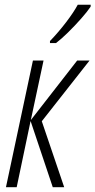

<svg xmlns="http://www.w3.org/2000/svg" viewBox="-20 -783 399 803"><path d="M4.9 0 117.7 -529.8H162.1L108.9 -280.8L302.7 -529.8H354.5L154.8 -275.9L248.5 0H200.7L107.9 -276.9L49.8 0ZM189 -603V-611.3Q225.1 -648.9 256.6 -690.2Q288.1 -731.4 305.2 -763.2H359.4L358.9 -754.9Q345.2 -734.4 319.3 -705.1Q293.5 -675.8 264.9 -647.7Q236.3 -619.6 214.4 -603Z"/></svg>

Font: Open Sans Condensed Light
Style: Italic
Weight: 300
Width: 3
Italic angle: -12°
Designer: Monotype Design Team
Foundry: Monotype Imaging Inc.
Version: Version 3.000; ttfautohint (v1.8.4)